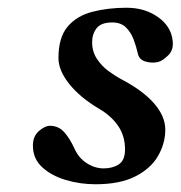

<svg xmlns="http://www.w3.org/2000/svg" viewBox="-20 -464 467 496"><path d="M426 -359Q429 -335 414.5 -321Q400 -307 389 -304Q373 -300 356 -305Q339 -310 336 -326Q332 -344 325 -362.5Q318 -381 305 -393.5Q292 -406 270 -406Q241 -406 229.5 -391Q218 -376 218 -355Q218 -330 231 -311Q244 -292 261.5 -279.5Q279 -267 292 -260Q348 -231 377.5 -197.5Q407 -164 407 -129Q407 -94 388.5 -61.5Q370 -29 330 -8.5Q290 12 227 12Q187 12 150 1Q113 -10 89 -32Q65 -54 65 -88Q65 -112 80.5 -125.5Q96 -139 109 -139Q131 -139 145.5 -123Q160 -107 172 -81Q183 -56 204 -42.5Q225 -29 248 -29Q271 -29 287 -39.5Q303 -50 303 -78Q303 -113 285 -139Q267 -165 236 -183Q187 -212 159 -247Q131 -282 131 -314Q131 -367 154.5 -395Q178 -423 218.5 -433.5Q259 -444 307 -444Q354 -444 388 -420Q422 -396 426 -359Z"/></svg>

Font: Libertinus Serif SemiBold
Style: Italic
Weight: 600
Italic angle: -11.5°
Designer: Philipp H. Poll, Khaled Hosny
Foundry: Caleb Maclennan
Version: Version 7.051;RELEASE